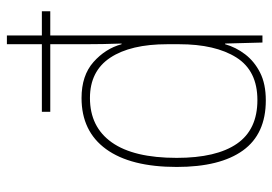

<svg xmlns="http://www.w3.org/2000/svg" viewBox="-140 -660 810 571"><g transform="rotate(-90 265.5 -375.0)"><path d="M252 10Q152 10 103 -58Q54 -126 54 -255Q54 -392 107 -465Q160 -538 259 -538Q326 -538 366 -502.5Q406 -467 419 -419H421Q420 -448 419.5 -474.5Q419 -501 419 -527V-631H218V-656H419V-760H445V-656H517V-631H445V0H424L421 -111H419Q410 -79 389 -51.5Q368 -24 334.5 -7Q301 10 252 10ZM253 -15Q340 -15 379.5 -77.5Q419 -140 419 -248V-283Q419 -392 379 -452.5Q339 -513 259 -513Q173 -513 127 -448Q81 -383 81 -255Q81 -137 123 -76Q165 -15 253 -15Z"/></g></svg>

Font: Noto Sans Bengali SemiCondensed Thin
Style: Regular
Weight: 100
Width: 4
Designer: Joana Ranito - Universal Thirst; Jelle Bosma - Monotype Design Team
Foundry: Universal Thirst ehf.
Version: Version 3.000; ttfautohint (v1.8.4.7-5d5b)